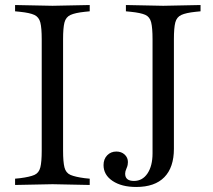

<svg xmlns="http://www.w3.org/2000/svg" viewBox="-20 -733 848 764"><path d="M40 3V-22L60 -24Q99 -29 117 -37Q135 -45 140.5 -67Q146 -89 146 -133V-577Q146 -622 140.5 -643.5Q135 -665 117 -673.5Q99 -682 60 -686L40 -688V-713L189 -710L337 -713V-688L317 -686Q279 -682 260.5 -673.5Q242 -665 236.5 -643.5Q231 -622 231 -577V-133Q231 -89 236.5 -67Q242 -45 260.5 -37Q279 -29 317 -24L337 -22V3L189 0ZM522 11Q464 11 428 -13Q392 -37 392 -76Q392 -100 406.5 -115Q421 -130 443 -130Q463 -130 476 -118Q489 -106 489 -88Q489 -83 488 -77Q487 -71 483 -62Q478 -51 478 -42Q478 -13 513 -13Q547 -13 567 -43Q587 -73 587 -123V-577Q587 -622 581.5 -644Q576 -666 558 -674Q540 -682 501 -686L481 -688V-713L629 -710H630L778 -713V-688L758 -686Q720 -682 701.5 -673.5Q683 -665 677.5 -643.5Q672 -622 672 -577V-141Q672 -67 634 -28Q596 11 522 11Z"/></svg>

Font: Baskervville SC
Style: Regular
Weight: 400
Designer: Alexis Faudot, Rémi Forte, Morgane Pierson, Rafael Ribas, Tanguy Vanlaeys, Rosalie Wagner, Thomas Huot-Marchand
Foundry: ANRT
Version: Version 1.100